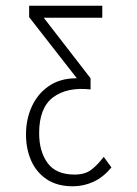

<svg xmlns="http://www.w3.org/2000/svg" viewBox="-20 -643 478 672"><path d="M235 9Q180 9 143.5 -15.5Q107 -40 89 -81Q71 -122 71 -172Q71 -226 91.5 -270.5Q112 -315 150.5 -341.5Q189 -368 243 -369H249L82 -583V-623H338V-581H133L297 -369V-330Q215 -339 166 -302.5Q117 -266 117 -177Q117 -113 146.5 -72.5Q176 -32 241 -32Q277 -32 299 -48.5Q321 -65 343 -94L370 -57Q342 -23 307.5 -7Q273 9 235 9Z"/></svg>

Font: Inconsolata SemiCondensed Light
Style: Regular
Weight: 300
Width: 4
Monospace: yes
Designer: Raph Levien, Cyreal, Brenton Simpson
Foundry: Raph Levien, Cyreal, Google
Version: Version 3.100; ttfautohint (v1.8.4.7-5d5b)